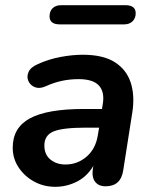

<svg xmlns="http://www.w3.org/2000/svg" viewBox="-20 -710 587 740"><path d="M193 10Q148 10 111 -10.5Q74 -31 51.5 -65Q29 -99 29 -141Q29 -218 95.5 -254Q162 -290 304 -290H373L376 -308Q384 -355 361.5 -380Q339 -405 283 -405Q250 -405 219 -398.5Q188 -392 155 -377Q132 -367 114.5 -374Q97 -381 89.5 -397.5Q82 -414 90 -432.5Q98 -451 126 -463Q168 -482 213.5 -490.5Q259 -499 299 -499Q378 -499 423 -470Q468 -441 484 -391Q500 -341 490 -277L455 -54Q446 8 387 8Q360 8 346.5 -9.5Q333 -27 338 -61L340 -71Q315 -29 275.5 -9.5Q236 10 193 10ZM232 -76Q279 -76 314 -106.5Q349 -137 357 -189L362 -218H310Q222 -218 186.5 -203.5Q151 -189 151 -149Q151 -114 174.5 -95Q198 -76 232 -76ZM211 -616Q171 -616 171 -647Q171 -667 183 -678.5Q195 -690 216 -690H463Q503 -690 503 -659Q503 -640 491 -628Q479 -616 458 -616Z"/></svg>

Font: Nunito
Style: Bold Italic
Weight: 700
Italic angle: -9°
Designer: Vernon Adams
Foundry: Vernon Adams
Version: Version 3.601; ttfautohint (v1.8.2.53-6de2)